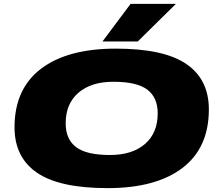

<svg xmlns="http://www.w3.org/2000/svg" viewBox="-20 -961 1129 991"><path d="M535 10Q287 10 171 -69.5Q55 -149 55 -304Q55 -502 191.5 -606Q328 -710 578 -710Q826 -710 942 -630.5Q1058 -551 1058 -396Q1058 -198 921.5 -94Q785 10 535 10ZM547 -161Q663 -161 728.5 -218Q794 -275 794 -376Q794 -458 740 -498.5Q686 -539 566 -539Q450 -539 384.5 -482Q319 -425 319 -325Q319 -242 373 -201.5Q427 -161 547 -161ZM509 -747 654 -941H888L691 -747Z"/></svg>

Font: Georama ExtraExtended ExtraBold
Style: Italic
Weight: 800
Width: 8
Italic angle: -9°
Designer: Jean-Baptiste Levee
Foundry: Production Type
Version: Version 1.000